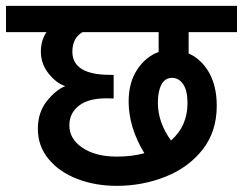

<svg xmlns="http://www.w3.org/2000/svg" viewBox="-50 -602 810 640"><path d="M578.8 -423.8Q621.2 -405 646.9 -360Q672.5 -315 672.5 -248.8Q672.5 -163.8 625.6 -103.8Q578.8 -43.8 501.9 -13.1Q425 17.5 338.8 17.5Q267.5 17.5 207.5 -5.6Q147.5 -28.8 111.9 -71.9Q76.2 -115 76.2 -172.5Q76.2 -227.5 106.2 -265Q136.2 -302.5 167.5 -315Q138.8 -323.8 112.5 -356.2Q86.2 -388.8 86.2 -430Q86.2 -467.5 105 -495H-30V-582.5H740V-495H578.8ZM225 -495Q191.2 -475 191.2 -430Q191.2 -352.5 317.5 -352.5H328.8V-273.8H322.5Q252.5 -277.5 216.9 -252.5Q181.2 -227.5 181.2 -183.8Q181.2 -138.8 225 -109.4Q268.8 -80 338.8 -80Q390 -80 431.2 -91.2Q378.8 -177.5 378.8 -263.8Q378.8 -326.2 406.9 -369.4Q435 -412.5 478.8 -428.8V-495ZM575 -258.8Q575 -300 560.6 -321.2Q546.2 -342.5 523.8 -342.5Q500 -342.5 488.1 -320Q476.2 -297.5 476.2 -260Q476.2 -193.8 520 -133.8Q575 -181.2 575 -258.8Z"/></svg>

Font: Cambay
Style: Bold
Weight: 700
Designer: Pooja Saxena
Foundry: Pooja Saxena
Version: Version 1.096;PS 001.096;hotconv 1.0.70;makeotf.lib2.5.58329